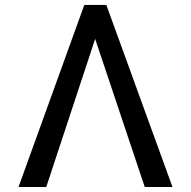

<svg xmlns="http://www.w3.org/2000/svg" viewBox="-20 -747 762 767"><path d="M558.2 0H669L404.8 -727.3H316.8L54 0H164.8L360.1 -591.6Z"/></svg>

Font: Karasuma Gothic
Style: Regular
Weight: 400
Designer: Rasmus Andersson, Ryoko Nishizuka
Foundry: Genbu
Version: Version 1.00